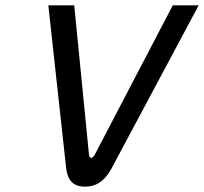

<svg xmlns="http://www.w3.org/2000/svg" viewBox="-20 -690 764 719"><path d="M161 -670 228 -58C234 -15 253 9 299 9C340 9 372 -12 397 -58L724 -670H627L336 -113C330 -102 326 -99 322 -99C318 -99 314 -101 313 -113L258 -670Z"/></svg>

Font: LT Wave Mono
Style: Italic
Weight: 400
Designer: Daniel Lyons
Version: Version 2.5 (Glyphs App)